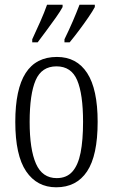

<svg xmlns="http://www.w3.org/2000/svg" viewBox="-20 -786 479 816"><path d="M219 10Q137 10 91 -58Q45 -126 45 -268Q45 -407 89 -475.5Q133 -544 222 -544Q306 -544 350.5 -475.5Q395 -407 395 -268Q395 -125 350 -57.5Q305 10 219 10ZM221 -29Q263 -29 287.5 -56.5Q312 -84 322.5 -137Q333 -190 333 -268Q333 -386 308 -445Q283 -504 220 -504Q157 -504 131.5 -445Q106 -386 106 -268Q106 -151 133 -90Q160 -29 221 -29ZM254 -619Q274 -660 289.5 -696Q305 -732 318 -766H383V-756Q374 -739 355.5 -712Q337 -685 316 -657Q295 -629 276 -606H254ZM117 -619Q136 -660 152 -696Q168 -732 180 -766H246V-756Q237 -739 218 -712Q199 -685 178 -657Q157 -629 140 -606H117Z"/></svg>

Font: Noto Serif Khmer ExtraCondensed Light
Style: Regular
Weight: 300
Width: 2
Designer: Danh Hong and the Monotype Design Team
Foundry: Monotype Imaging Inc.
Version: Version 2.004